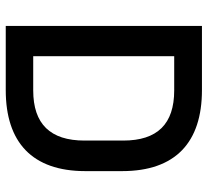

<svg xmlns="http://www.w3.org/2000/svg" viewBox="-48 -692 740 685"><g transform="rotate(90 322.5 -350.0)"><path d="M73 0H302C488 0 591 -94 591 -284V-415C591 -606 488 -700 302 -700H73ZM181 -98V-601H303C423 -601 482 -541 482 -419V-281C482 -159 423 -98 303 -98Z"/></g></svg>

Font: Meta Space Medium
Style: Regular
Weight: 500
Designer: Meta Pool / Florian Karsten
Foundry: Meta Pool / Florian Karsten
Version: Version 2.000;Glyphs 3.1.1 (3137)